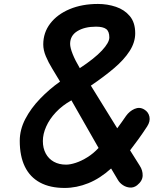

<svg xmlns="http://www.w3.org/2000/svg" viewBox="-20 -947 833 972"><path d="M307 4.5Q233.5 4.5 182.8 -22.8Q132 -50 106 -103.2Q80 -156.5 80 -234Q80 -290.5 108.2 -344.8Q136.5 -399 183 -447.2Q229.5 -495.5 284 -534Q264.5 -567 244.8 -599Q225 -631 212 -662.2Q199 -693.5 199 -722Q199 -782 234.5 -828.2Q270 -874.5 332.8 -900.8Q395.5 -927 476 -927Q523.5 -927 566.8 -912.5Q610 -898 637.2 -865.5Q664.5 -833 664.5 -778.5Q664.5 -732.5 636.2 -688.5Q608 -644.5 557.2 -601.5Q506.5 -558.5 440 -513.5L573.5 -297.5Q584.5 -312 595.5 -327.8Q606.5 -343.5 618 -360Q635.5 -384.5 661.2 -395.8Q687 -407 710.5 -392.5Q731.5 -380 736.5 -356.2Q741.5 -332.5 725 -307Q702.5 -272.5 680.8 -242.5Q659 -212.5 638.5 -186L687.5 -108Q703 -84.5 702.2 -57.8Q701.5 -31 674 -9Q657 4 637.8 2.5Q618.5 1 602.2 -9.8Q586 -20.5 577 -36L542.5 -94Q486.5 -43.5 427 -19.5Q367.5 4.5 307 4.5ZM314.5 -113.5Q335.5 -113.5 363.8 -122.8Q392 -132 422.2 -150.8Q452.5 -169.5 479 -198L341.5 -439Q295 -413 262.8 -378.5Q230.5 -344 213.8 -306.2Q197 -268.5 197 -233Q197 -197 211.5 -170Q226 -143 252.5 -128.2Q279 -113.5 314.5 -113.5ZM384 -602Q458.5 -651 496 -691.2Q533.5 -731.5 533.5 -757.5Q533.5 -788 517.5 -800Q501.5 -812 466 -812Q408.5 -812 371.8 -789.5Q335 -767 335 -725Q335 -705.5 348 -673Q361 -640.5 384 -602Z"/></svg>

Font: Edu AU VIC WA NT Pre SemiBold
Style: Regular
Weight: 600
Designer: Tina and Corey Anderson, Eben Sorkin, Mirko Velimirovic
Foundry: Google for Education
Version: Version 1.001